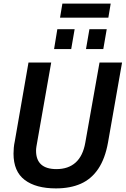

<svg xmlns="http://www.w3.org/2000/svg" viewBox="-20 -1033 697 1065"><path d="M290 12Q179 12 117 -35Q55 -82 55 -181Q55 -196 56.5 -213.5Q58 -231 62 -249L138 -686H264L186 -243Q184 -233 182 -220Q180 -207 180 -197Q180 -146 208.5 -120.5Q237 -95 293 -95Q359 -95 399.5 -131.5Q440 -168 453 -241L532 -686H657L579 -242Q563 -153 525 -96.5Q487 -40 428.5 -14Q370 12 290 12ZM280 -761 298 -871H394L375 -761ZM457 -761 476 -871H572L553 -761ZM313 -935 326 -1013H594L581 -935Z"/></svg>

Font: Archivo SemiCondensed SemiBold
Style: Italic
Weight: 600
Width: 4
Italic angle: -10°
Designer: Hector Gatti
Foundry: Omnibus-Type
Version: Version 2.001